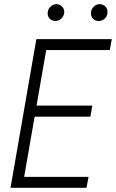

<svg xmlns="http://www.w3.org/2000/svg" viewBox="-20 -898 555 918"><path d="M403.3 -52.2 393.6 0H69.8L79.1 -52.2ZM210 -710.9 86.4 0H30.3L153.8 -710.9ZM421.4 -393.1 412.1 -340.3H128.9L138.7 -393.1ZM514.6 -710.9 504.9 -658.7H184.1L193.4 -710.9ZM208 -837.4Q209 -854 220.9 -865.7Q232.9 -877.4 249.5 -878.4Q265.6 -877.9 276.9 -866.5Q288.1 -855 287.1 -837.9Q285.6 -821.3 273.7 -809.8Q261.7 -798.3 245.1 -797.9Q228 -797.9 217.3 -809.1Q206.5 -820.3 208 -837.4ZM415 -836.9Q415.5 -853.5 427.5 -865.5Q439.5 -877.4 456.1 -878.4Q473.1 -877.9 484.1 -866.5Q495.1 -855 493.7 -837.4Q493.2 -820.3 481 -809.1Q468.8 -797.9 452.6 -797.4Q435.5 -797.4 424.6 -808.6Q413.6 -819.8 415 -836.9Z"/></svg>

Font: Roboto Condensed Light
Style: Italic
Weight: 300
Italic angle: -12°
Designer: Christian Robertson
Foundry: Google
Version: Version 3.0; 2020